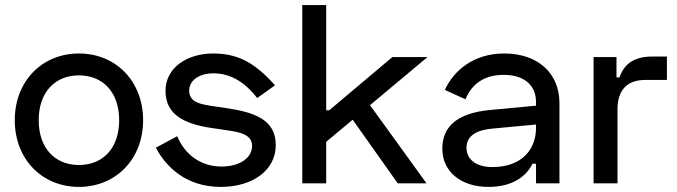

<svg xmlns="http://www.w3.org/2000/svg" viewBox="-20 -720 2657 754"><path d="M38 -248C38 -94 146 14 290 14C434 14 542 -94 542 -248C542 -402 434 -510 290 -510C146 -510 38 -402 38 -248ZM132 -248C132 -358 196 -424 290 -424C384 -424 448 -358 448 -248C448 -138 384 -72 290 -72C196 -72 132 -138 132 -248Z M630 -363C630 -270 703 -233 813 -217L854 -211C907 -203 970 -198 970 -147C970 -99 920 -66 850 -66C770 -66 707 -111 676 -185L592 -140C630 -68 708 14 847 14C973 14 1063 -52 1063 -150C1063 -252 976 -280 865 -296L824 -302C771 -310 723 -316 723 -364C723 -406 764 -432 819 -432C877 -432 936 -405 990 -335L1060 -385C983 -471 917 -510 817 -510C717 -510 630 -456 630 -363Z M1659 -496H1521L1273 -287H1261V-700H1167V0H1261V-163L1365 -250L1542 0H1655L1433 -307Z M1727 -367 1808 -330C1831 -387 1878 -426 1958 -426C2038 -426 2085 -386 2085 -319V-305L1904 -288C1778 -276 1717 -225 1717 -136C1717 -48 1788 14 1898 14C1999 14 2050 -33 2071 -77H2085V0H2177V-315C2177 -433 2092 -510 1960 -510C1840 -510 1762 -443 1727 -367ZM1812 -140C1812 -190 1857 -210 1914 -215L2085 -231V-218C2085 -133 2029 -64 1914 -64C1849 -64 1812 -94 1812 -140Z M2401 -496H2311V0H2405V-292C2405 -366 2443 -406 2513 -406H2599V-498H2541C2470 -498 2430 -468 2413 -416H2401Z"/></svg>

Font: Space Text Medium
Style: Regular
Weight: 500
Designer: Florian Karsten (Space Text), Colophon Foundry (Space Mono)
Foundry: Florian Karsten
Version: Version 1.003;PS 001.003;hotconv 1.0.88;makeotf.lib2.5.64775